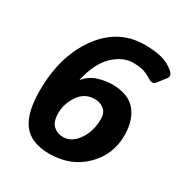

<svg xmlns="http://www.w3.org/2000/svg" viewBox="-170 -838 933 982"><g transform="rotate(30 297.0 -347.0)"><path d="M54.7 -239.7Q54.7 -443.8 151.9 -577.4Q249 -710.9 403.8 -710.9Q462.4 -710.9 503.7 -700.4Q544.9 -689.9 578.1 -662.1Q603.5 -640.6 588.4 -621.1L550.8 -572.8Q535.6 -553.2 505.4 -572.8Q479 -589.8 453.9 -595.7Q428.7 -601.6 399.4 -601.6Q338.4 -601.6 283.4 -549.8Q228.5 -498 203.6 -389.2H205.6Q236.3 -425.8 279.3 -439Q322.3 -452.1 361.8 -452.1Q455.6 -452.1 500.2 -399.7Q544.9 -347.2 544.9 -256.3Q544.9 -142.1 463.6 -62.7Q382.3 16.6 258.3 16.6Q150.9 16.6 102.8 -45.2Q54.7 -106.9 54.7 -239.7ZM194.3 -187Q194.3 -136.2 218 -114.5Q241.7 -92.8 276.4 -92.8Q326.2 -92.8 362.3 -144.5Q398.4 -196.3 398.4 -268.6Q398.4 -307.6 375 -325.2Q351.6 -342.8 322.3 -342.8Q262.2 -342.8 228.3 -293Q194.3 -243.2 194.3 -187Z"/></g></svg>

Font: Istok
Style: Bold Italic
Weight: 700
Italic angle: -13°
Designer: Andrey V. Panov
Foundry: Andrey V. Panov
Version: Version 1.0.3